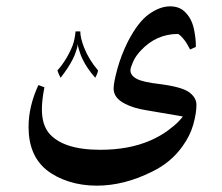

<svg xmlns="http://www.w3.org/2000/svg" viewBox="-20 -386 699 605"><path d="M599 -56Q599 -29 589 6.5Q579 42 555 75Q519 126 459 155Q371 199 285 199Q238 199 197 186Q156 173 126 149Q70 103 70 14Q70 -51 101 -118L120 -111Q112 -71 112 -42Q112 5 133 32Q177 86 296 86Q386 86 453 57Q485 43 508 26Q531 9 542.5 -3Q554 -15 556 -19L439 -39Q401 -45 374 -59Q338 -77 338 -107Q338 -126 350 -169.5Q362 -213 383 -255Q415 -317 449.5 -341.5Q484 -366 516 -366Q548 -366 566 -345Q585 -325 591.5 -292.5Q598 -260 597 -238L579 -230Q569 -250 560.5 -260.5Q552 -271 547 -275Q542 -279 541 -279Q472 -279 423 -226Q407 -209 399 -190.5Q391 -172 391 -165Q391 -148 411 -137.5Q431 -127 484 -121Q554 -112 576.5 -95Q599 -78 599 -56ZM209 -243Q216 -263 218 -287H233Q233 -267 245 -236Q260 -198 289 -164Q287 -153 280 -141Q253 -172 240 -200Q234 -212 230 -226Q227 -235 226 -240.5Q225 -246 225 -247Q225 -246 224 -240Q223 -234 220 -226Q216 -212 209 -199Q196 -173 171 -141Q165 -151 161 -164Q191 -198 209 -243Z"/></svg>

Font: Mirza
Style: Regular
Weight: 400
Designer: Arabic design by Kourosh Beigpour, Latin design by Eduardo Tunni, engineering by Lasse Fister
Version: Version 1.000